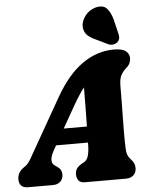

<svg xmlns="http://www.w3.org/2000/svg" viewBox="-88 -1001 812 1051"><g transform="rotate(-5 318.0 -475.5)"><path d="M185 -196Q163.5 -158.5 163.5 -137.8Q163.5 -117 177.5 -107L191.5 -97.5Q205.5 -88 211 -77Q216.5 -66 216.5 -55Q216.5 -29 201 -14.5Q185.5 0 160.5 0H23Q-1.5 0 -13.8 -12.5Q-26 -25 -26 -46.5Q-26 -66 -17.5 -82.2Q-9 -98.5 20 -117.5Q33.5 -127 49.8 -155Q66 -183 83.5 -214L233 -476.5Q301 -596 382.5 -653Q464 -710 555.5 -710Q603 -710 622 -694.2Q641 -678.5 641 -655.5Q641 -642 635.2 -628.8Q629.5 -615.5 615 -603Q596.5 -587 585.8 -566.8Q575 -546.5 575 -506Q575 -471 574.5 -426.8Q574 -382.5 573.2 -338.2Q572.5 -294 572.2 -257.5Q572 -221 572.5 -202Q573.5 -176 574 -159Q574.5 -142 579.8 -128.8Q585 -115.5 599 -100.5Q618.5 -81 618.5 -53Q618.5 -30 603.2 -15Q588 0 561.5 0H337Q310 0 300.2 -14Q290.5 -28 290.5 -47Q290.5 -68 301.2 -81.5Q312 -95 333.5 -106L339 -109Q356.5 -118 363.5 -141.8Q370.5 -165.5 371 -201Q371 -207.5 371 -215H196ZM315 -425 245.5 -303H373Q373.5 -352.5 374.5 -408.2Q375.5 -464 375.5 -517.5Q363 -502 348 -479.2Q333 -456.5 315 -425ZM570.5 -872 588 -798.5Q592 -785 591.5 -772.8Q591 -760.5 580 -749Q569.5 -739.5 555 -737.8Q540.5 -736 529 -741.5L463.5 -773Q428 -789 413 -806.8Q398 -824.5 397.5 -853Q398.5 -882.5 420.5 -910.5Q442.5 -938.5 477.5 -948Q519 -958 539.2 -935.5Q559.5 -913 570.5 -872Z"/></g></svg>

Font: Fraunces 144pt S100 Black
Style: Italic
Weight: 900
Italic angle: -16°
Version: Version 1.000; ttfautohint (v1.8.3)